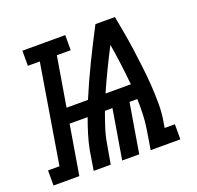

<svg xmlns="http://www.w3.org/2000/svg" viewBox="-160 -636 760 741"><g transform="rotate(-20 219.5 -265.0)"><path d="M-61 0V-62H-14L53 -468H4V-530H180V-468H123L89 -265H177Q205 -332 237.5 -398.5Q270 -465 304 -530H384Q391 -493 397.5 -456.5Q404 -420 409 -383Q414 -346 418.5 -308.5Q423 -271 425.5 -233Q428 -195 428 -156.5Q428 -118 421 -80L418 -62H460V0H338L351 -80Q356 -111 357 -142Q358 -173 357 -203H325L291 0H221L255 -203H224Q213 -173 203 -142Q193 -111 188 -80L174 0H104L117 -80Q123 -111 132.5 -142Q142 -173 153 -203H79L45 0ZM249 -265H353Q349 -308 343.5 -350.5Q338 -393 331 -435Q309 -393 288.5 -350.5Q268 -308 249 -265Z"/></g></svg>

Font: Iosevka Curly Slab MdObl
Style: Regular
Weight: 500
Italic angle: -9°
Monospace: yes
Designer: Belleve Invis
Foundry: Belleve Invis
Version: Version 11.0.0; ttfautohint (v1.8.3)